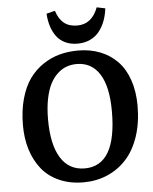

<svg xmlns="http://www.w3.org/2000/svg" viewBox="-62 -996 845 1062"><g transform="rotate(-5 360.5 -465.5)"><path d="M283.2 -944.8Q297.9 -898.4 326.2 -875.7Q354.5 -853 399.9 -853Q481 -853 515.1 -943.8L562 -934.1Q557.6 -896.5 545.7 -865Q533.7 -833.5 513.9 -807.9Q494.1 -782.2 462.9 -767.6Q431.6 -752.9 392.1 -752.9Q354 -752.9 324.2 -767.1Q294.4 -781.2 276.1 -806.4Q257.8 -831.5 247.8 -863.3Q237.8 -895 235.8 -933.1ZM51.8 -328.1Q51.8 -410.2 70.3 -476.3Q88.9 -542.5 120.6 -586.4Q152.3 -630.4 196.3 -659.7Q240.2 -689 288.6 -701.9Q336.9 -714.8 391.1 -714.8Q458 -714.8 513.4 -693.1Q568.8 -671.4 608.9 -630.1Q648.9 -588.9 670.9 -525.4Q692.9 -461.9 692.9 -381.8Q692.9 -287.6 667.5 -211.9Q642.1 -136.2 597.2 -87.2Q552.2 -38.1 491.5 -12Q430.7 14.2 358.9 14.2Q283.2 14.2 223.6 -12.5Q164.1 -39.1 127 -85.9Q89.8 -132.8 70.8 -194.3Q51.8 -255.9 51.8 -328.1ZM192.9 -349.1Q192.9 -210 238.8 -136Q284.7 -62 372.1 -62Q548.8 -62 548.8 -363.8Q548.8 -501 504.2 -571Q459.5 -641.1 377 -641.1Q346.7 -641.1 320.1 -631.3Q293.5 -621.6 269.8 -599.6Q246.1 -577.6 229.2 -544.4Q212.4 -511.2 202.6 -461.4Q192.9 -411.6 192.9 -349.1Z"/></g></svg>

Font: Literata Book
Style: Bold Italic
Weight: 700
Italic angle: -3°
Designer: Latin by Veronika Burian and Jose Scaglione. Greek by Irene Vlachou. Cyrillic by Vera Evstafieva
Foundry: TypeTogether
Version: Version 1.003;PS 001.003;hotconv 1.0.88;makeotf.lib2.5.64775